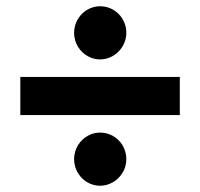

<svg xmlns="http://www.w3.org/2000/svg" viewBox="-20 -669 641 614"><path d="M300 -479C345 -479 384 -517 384 -564C384 -611 347 -649 300 -649C255 -649 217 -611 217 -564C217 -517 255 -479 300 -479ZM555 -423H45V-301H555ZM300 -75C345 -75 384 -113 384 -160C384 -207 347 -245 300 -245C255 -245 217 -207 217 -160C217 -113 255 -75 300 -75Z"/></svg>

Font: Matrixport Bold
Style: Regular
Weight: 600
Designer: Ninad Kale (Devanagari), Jonny Pinhorn (Latin)
Foundry: Indian Type Foundry
Version: Version 2.000;PS 1.0;hotconv 1.0.79;makeotf.lib2.5.61930; tt